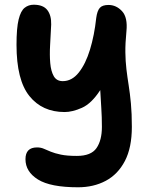

<svg xmlns="http://www.w3.org/2000/svg" viewBox="-20 -533 639 814"><path d="M311 261Q194 261 141 228Q88 195 88 142Q88 92 137 92Q153 92 165.5 97.5Q178 103 195 110Q212 117 238 122.5Q264 128 306 128Q366 128 389 95Q412 62 412 5Q412 -38 409.5 -74Q407 -110 405 -151Q368 -94 327.5 -76Q287 -58 254 -58Q159 -58 104.5 -126Q50 -194 50 -343Q50 -414 59 -450.5Q68 -487 84.5 -500Q101 -513 123 -513Q163 -513 180.5 -490.5Q198 -468 197 -429Q195 -386 192.5 -343Q190 -300 193 -265.5Q196 -231 208 -210Q220 -189 246 -189Q285 -189 314 -225.5Q343 -262 361.5 -322.5Q380 -383 388 -457Q392 -487 403 -499.5Q414 -512 440 -512Q473 -512 497.5 -485.5Q522 -459 516 -400Q511 -349 511.5 -311Q512 -273 516 -239.5Q520 -206 525.5 -171.5Q531 -137 535 -94.5Q539 -52 539 5Q539 93 509.5 149.5Q480 206 428.5 233.5Q377 261 311 261Z"/></svg>

Font: Shantell Sans Normal
Style: Regular
Weight: 600
Designer: Stephen Nixon, Anya Danilova, Shantell Martin
Foundry: Arrow Type
Version: Version 1.009;[a7da0bfa3]